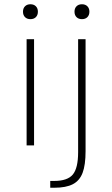

<svg xmlns="http://www.w3.org/2000/svg" viewBox="-20 -683 528 902"><path d="M88 -628Q88 -644 97.5 -653.5Q107 -663 123 -663Q139 -663 148.5 -653.5Q158 -644 158 -628Q158 -612 148.5 -602.5Q139 -593 123 -593Q107 -593 97.5 -602.5Q88 -612 88 -628ZM105 -499H140V0H105ZM330 -628Q330 -644 339.5 -653.5Q349 -663 365 -663Q381 -663 390.5 -653.5Q400 -644 400 -628Q400 -612 390.5 -602.5Q381 -593 365 -593Q349 -593 339.5 -602.5Q330 -612 330 -628ZM216 167H235Q297 167 322 137Q347 107 347 32V-499H382V27Q382 92 368 129Q354 166 322 182.5Q290 199 235 199H216Z"/></svg>

Font: Bai Jamjuree ExtraLight
Style: Regular
Weight: 275
Designer: Katatrad Aksorn Co.,Ltd.
Foundry: Cadson Demak Co.,Ltd.
Version: Version 1.000; ttfautohint (v1.6)